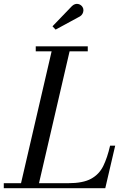

<svg xmlns="http://www.w3.org/2000/svg" viewBox="-65 -995 658 1015"><path d="M40 0 214 -750H309L135 0ZM-45 0V-26.5H295Q373.5 -26.5 416.2 -49.8Q459 -73 480.8 -117.2Q502.5 -161.5 517 -225H544L491.5 0ZM124 -723.5V-750H399V-723.5ZM229 -838.5 212.5 -856 315.5 -963Q323.5 -970.5 331.8 -973Q340 -975.5 347.8 -974Q355.5 -972.5 361.8 -968Q368 -963.5 371.5 -957.5Q376.5 -949.5 376 -939.8Q375.5 -930 370.8 -921.8Q366 -913.5 358 -908.5Z"/></svg>

Font: Bodoni Moda 9pt
Style: Italic
Weight: 400
Italic angle: -13°
Designer: Owen Earl
Foundry: indestructible type
Version: Version 2.005